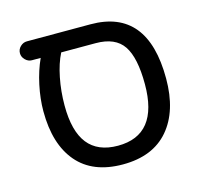

<svg xmlns="http://www.w3.org/2000/svg" viewBox="-90 -675 827 785"><g transform="rotate(-15 324.0 -283.0)"><path d="M598.6 -283.2Q598.6 -145.5 531.7 -67.4Q464.8 10.7 337.9 10.7Q210.9 10.7 145 -66.4Q79.1 -143.6 79.1 -283.2Q79.1 -335.9 91.3 -393.1Q103.5 -450.2 125 -497.1H87.9Q72.3 -497.1 60.1 -509.3Q47.9 -521.5 47.9 -537.1Q47.9 -553.7 60.1 -565.4Q72.3 -577.1 87.9 -577.1H357.4Q598.6 -577.1 598.6 -283.2ZM508.8 -283.2Q508.8 -395.5 474.6 -446.3Q440.4 -497.1 357.4 -497.1H211.9Q191.4 -457 180.2 -400.4Q168.9 -343.8 168.9 -283.2Q168.9 -174.8 210.9 -121.6Q252.9 -68.4 337.9 -68.4Q508.8 -68.4 508.8 -283.2Z"/></g></svg>

Font: FakePearl
Style: Regular
Weight: 400
Version: Version 1.2